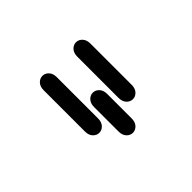

<svg xmlns="http://www.w3.org/2000/svg" viewBox="-5 -567 1010 1010"><g transform="rotate(45 500.0 -62.0)"><path d="M284.2 111.3H590.8Q618.2 111.3 633.8 96.7Q649.4 82 649.4 62.5Q649.4 43 633.8 28.3Q618.2 13.7 590.8 13.7H284.2Q256.8 13.7 241.2 28.3Q225.6 43 225.6 62.5Q225.6 82 241.2 96.7Q256.8 111.3 284.2 111.3ZM534.2 -13.7H715.8Q743.2 -13.7 758.8 -28.3Q774.4 -43 774.4 -62.5Q774.4 -82 758.8 -96.7Q743.2 -111.3 715.8 -111.3H534.2Q506.8 -111.3 491.2 -96.7Q475.6 -82 475.6 -62.5Q475.6 -43 491.2 -28.3Q506.8 -13.7 534.2 -13.7ZM284.2 -138.7H590.8Q618.2 -138.7 633.8 -153.3Q649.4 -168 649.4 -187.5Q649.4 -207 633.8 -221.7Q618.2 -236.3 590.8 -236.3H284.2Q256.8 -236.3 241.2 -221.7Q225.6 -207 225.6 -187.5Q225.6 -168 241.2 -153.3Q256.8 -138.7 284.2 -138.7Z"/></g></svg>

Font: Sixtyfour
Style: Regular
Weight: 400
Designer: Jens Kutilek
Foundry: Jens Kutilek
Version: Version 2.001